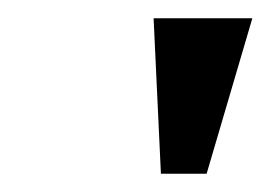

<svg xmlns="http://www.w3.org/2000/svg" viewBox="-20 -730 296 210"><path d="M206 -540 256 -710H148L156 -540Z"/></svg>

Font: Gamestation Display
Style: Italic
Weight: 400
Designer: Jonas Hecksher
Foundry: Jonas Hecksher, Playtypeª, e-types AS
Version: Version 1.003